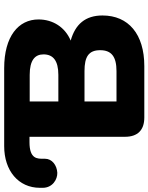

<svg xmlns="http://www.w3.org/2000/svg" viewBox="84 -794 710 918"><g transform="rotate(-90 439.0 -335.0)"><path d="M72 -416C108 -418 139 -441 139 -475V-482C139 -511 137 -549 218 -549H244V-92C244 -32 276 0 336 0H582C735 0 824 -76 824 -200C824 -282 782 -330 704 -352C768 -379 805 -437 805 -506C805 -602 724 -670 572 -670H199C82 -670 0 -602 0 -499V-486C0 -439 40 -415 72 -416ZM558 -133H413V-286H558C627 -286 658 -266 658 -211C658 -157 627 -133 558 -133ZM540 -411H413V-548H540C610 -548 638 -523 638 -482C638 -436 608 -411 540 -411Z"/></g></svg>

Font: SN Pro Heavy
Style: Regular
Weight: 800
Designer: Tobias Whetton
Foundry: Supernotes
Version: Version 1.001;Glyphs 3.2 (3249)